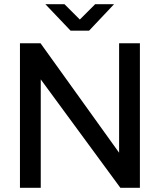

<svg xmlns="http://www.w3.org/2000/svg" viewBox="-20 -894 766 914"><path d="M173 -688 547 -167V-688H646V0H553L174 -516V0H75V-688ZM316 -748H404L523 -874H433L360 -801L287 -874H196Z"/></svg>

Font: Roundo Medium
Style: Regular
Weight: 500
Designer: Namrata Goyal (Gurmukhi), Shiva Nallaperumal (Latin)
Foundry: Indian Type Foundry
Version: Version 1.000;PS 1.0;hotconv 1.0.88;makeotf.lib2.5.647800